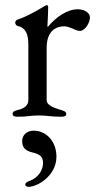

<svg xmlns="http://www.w3.org/2000/svg" viewBox="-20 -450 374 745"><path d="M49 3C89 3 95 -2 130 -2C165 -2 177 3 217 3C231 3 237 0 237 -8C237 -17 228 -20 214 -24C181 -34 161 -44 161 -62V-264C161 -331 198 -348 230 -348C240 -348 251 -343 262 -339C272 -334 282 -330 290 -330C310 -330 329 -362 329 -382C329 -400 309 -414 281 -414C242 -414 198 -385 166 -346C165 -346 164 -347 164 -348C166 -380 167 -416 167 -423C167 -427 165 -430 162 -430C159 -430 155 -428 147 -423C126 -410 83 -385 48 -374C44 -373 39 -368 39 -362C39 -356 44 -350 49 -349C82 -342 90 -313 90 -277V-62C90 -43 77 -30 52 -24C37 -20 29 -18 29 -8C29 0 35 3 49 3ZM91 275C125 275 199 232 199 158C199 98 159 57 111 57C84 57 66 74 66 97C66 124 80 135 104 141C132 148 147 155 147 183C147 210 128 241 92 253C83 256 78 261 78 266C78 271 83 275 91 275Z"/></svg>

Font: Garamond-Math
Style: Regular
Weight: 400
Version: Version 2019-08-16